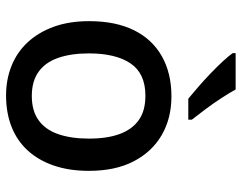

<svg xmlns="http://www.w3.org/2000/svg" viewBox="-104 -702 816 649"><g transform="rotate(90 304.5 -378.0)"><path d="M558 -270Q558 -203 540 -151Q522 -99 489 -63Q456 -27 409 -8.5Q362 10 303 10Q249 10 203 -8.5Q157 -27 123.5 -63Q90 -99 71 -151Q52 -203 52 -271Q52 -360 82.5 -422Q113 -484 170.5 -516.5Q228 -549 306 -549Q380 -549 436.5 -516.5Q493 -484 525.5 -422Q558 -360 558 -270ZM161 -270Q161 -210 176 -166.5Q191 -123 223 -100Q255 -77 305 -77Q355 -77 387 -100Q419 -123 434 -166.5Q449 -210 449 -270Q449 -332 433.5 -374Q418 -416 386.5 -438.5Q355 -461 304 -461Q229 -461 195 -411Q161 -361 161 -270ZM283 -766Q295 -744 313 -716.5Q331 -689 350.5 -663Q370 -637 385 -618V-606H314Q297 -620 274.5 -639.5Q252 -659 229.5 -680.5Q207 -702 188.5 -722Q170 -742 160 -756V-766Z"/></g></svg>

Font: Noto Sans Thai Medium
Style: Regular
Weight: 500
Designer: Monotype Design Team
Foundry: Monotype Imaging Inc.
Version: Version 2.001